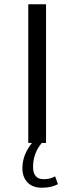

<svg xmlns="http://www.w3.org/2000/svg" viewBox="-20 -670 348 900"><path d="M130 0H112.5V-650H195.8V0H175.8Q135 48.3 135 112.5Q135 170 185 170Q215.8 170 238.3 156.7L251.7 193.3Q220 210 176.7 210Q132.5 210 108.8 185Q85 160 85 118.3Q85 55.8 130 0Z"/></svg>

Font: BoonBaan
Style: Regular
Weight: 400
Designer: Sungsit Sawaiwan
Foundry: FontUni
Version: Version 2.0